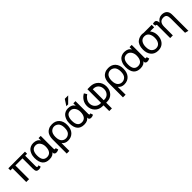

<svg xmlns="http://www.w3.org/2000/svg" viewBox="422 -2519 4499 4499"><g transform="rotate(-45 2671.0 -270.0)"><path d="M538 -64Q556 -64 568 -76L584 -14Q536 4 510 4Q464 4 442 -20Q420 -44 420 -114V-454H184V0H90V-454H20V-524H572V-454H508V-116Q508 -96 509 -87.5Q510 -79 517 -71.5Q524 -64 538 -64Z M624 -262Q624 -295 630 -328.5Q636 -362 652 -399.5Q668 -437 692.5 -465.5Q717 -494 758.5 -512.5Q800 -531 852 -531Q978 -529 1022 -442V-524H1094V-99Q1094 -68 1115 -68Q1126 -68 1138 -77L1159 -8Q1116 13 1079 13Q1049 13 1031.5 -3Q1014 -19 1014 -46V-65Q1000 -30 957.5 -9Q915 12 852 12Q624 12 624 -262ZM1000 -266Q1000 -344 959 -399Q918 -454 852 -454Q778 -454 743 -401.5Q708 -349 708 -258Q708 -66 850 -66Q922 -66 961 -117Q1000 -168 1000 -266Z M1232 -270Q1232 -331 1247.5 -378.5Q1263 -426 1287 -454Q1311 -482 1344 -500.5Q1377 -519 1408 -525.5Q1439 -532 1472 -532Q1586 -532 1651 -460.5Q1716 -389 1716 -270Q1716 -136 1648.5 -63Q1581 10 1472 10Q1373 10 1320 -61V200H1232ZM1472 -64Q1534 -64 1580 -110Q1626 -156 1626 -264Q1626 -320 1611 -360.5Q1596 -401 1571.5 -421.5Q1547 -442 1522.5 -451Q1498 -460 1472 -460Q1446 -460 1421.5 -451Q1397 -442 1373 -421Q1349 -400 1334.5 -359Q1320 -318 1320 -262Q1320 -206 1334 -165Q1348 -124 1371.5 -103Q1395 -82 1419.5 -73Q1444 -64 1472 -64Z M1776 -262Q1776 -295 1782 -328.5Q1788 -362 1804 -399.5Q1820 -437 1844.5 -465.5Q1869 -494 1910.5 -512.5Q1952 -531 2004 -531Q2130 -529 2174 -442V-524H2246V-99Q2246 -68 2267 -68Q2278 -68 2290 -77L2311 -8Q2268 13 2231 13Q2201 13 2183.5 -3Q2166 -19 2166 -46V-65Q2152 -30 2109.5 -9Q2067 12 2004 12Q1776 12 1776 -262ZM2152 -266Q2152 -344 2111 -399Q2070 -454 2004 -454Q1930 -454 1895 -401.5Q1860 -349 1860 -258Q1860 -66 2002 -66Q2074 -66 2113 -117Q2152 -168 2152 -266ZM2107 -740H2220L2071 -592H2011Z M2619 10Q2498 10 2426 -65Q2354 -140 2354 -250Q2354 -340 2399 -409Q2444 -478 2514 -514L2556 -446Q2505 -413 2471.5 -363Q2438 -313 2438 -254Q2438 -176 2490.5 -123.5Q2543 -71 2621 -71H2641V-524H2729Q2850 -524 2927.5 -448Q3005 -372 3005 -250Q3005 -140 2938 -65Q2871 10 2761 10H2729V200H2641V10ZM2921 -251Q2921 -330 2874.5 -382Q2828 -434 2749 -434H2729V-71H2753Q2828 -71 2874.5 -122Q2921 -173 2921 -251Z M3095 -270Q3095 -331 3110.5 -378.5Q3126 -426 3150 -454Q3174 -482 3207 -500.5Q3240 -519 3271 -525.5Q3302 -532 3335 -532Q3449 -532 3514 -460.5Q3579 -389 3579 -270Q3579 -136 3511.5 -63Q3444 10 3335 10Q3236 10 3183 -61V200H3095ZM3335 -64Q3397 -64 3443 -110Q3489 -156 3489 -264Q3489 -320 3474 -360.5Q3459 -401 3434.5 -421.5Q3410 -442 3385.5 -451Q3361 -460 3335 -460Q3309 -460 3284.5 -451Q3260 -442 3236 -421Q3212 -400 3197.5 -359Q3183 -318 3183 -262Q3183 -206 3197 -165Q3211 -124 3234.5 -103Q3258 -82 3282.5 -73Q3307 -64 3335 -64Z M3639 -262Q3639 -295 3645 -328.5Q3651 -362 3667 -399.5Q3683 -437 3707.5 -465.5Q3732 -494 3773.5 -512.5Q3815 -531 3867 -531Q3993 -529 4037 -442V-524H4109V-99Q4109 -68 4130 -68Q4141 -68 4153 -77L4174 -8Q4131 13 4094 13Q4064 13 4046.5 -3Q4029 -19 4029 -46V-65Q4015 -30 3972.5 -9Q3930 12 3867 12Q3639 12 3639 -262ZM4015 -266Q4015 -344 3974 -399Q3933 -454 3867 -454Q3793 -454 3758 -401.5Q3723 -349 3723 -258Q3723 -66 3865 -66Q3937 -66 3976 -117Q4015 -168 4015 -266Z M4217 -260Q4217 -337 4239 -393Q4261 -449 4298.5 -477.5Q4336 -506 4375.5 -519Q4415 -532 4459 -532Q4481 -532 4509 -526H4773V-444H4637Q4701 -362 4701 -260Q4701 -137 4636.5 -62.5Q4572 12 4459 12Q4344 12 4280.5 -62Q4217 -136 4217 -260ZM4307 -260Q4307 -153 4352.5 -107.5Q4398 -62 4459 -62Q4532 -62 4571.5 -116Q4611 -170 4611 -260Q4611 -346 4573 -402Q4535 -458 4459 -458Q4383 -458 4345 -401Q4307 -344 4307 -260Z M5194 -316Q5194 -385 5171 -419.5Q5148 -454 5086 -454Q4948 -454 4948 -284V0H4860V-414Q4860 -451 4838 -451Q4833 -451 4822 -448L4808 -520Q4838 -531 4869 -531Q4901 -531 4919 -506.5Q4937 -482 4939 -445L4940 -430Q5007 -530 5104 -530Q5186 -530 5231.5 -489.5Q5277 -449 5281 -371Q5282 -364 5282 -320V182L5194 158Z"/></g></svg>

Font: ColatingCofangSans
Style: Regular
Weight: 400
Foundry: GNU
Version: Version 412.227;June 27, 2022;FontCreator 11.0.0.2412 32-bit